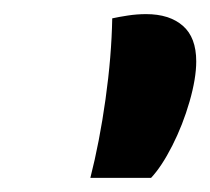

<svg xmlns="http://www.w3.org/2000/svg" viewBox="-20 -735 298 272"><path d="M108 -483Q121 -534 129.5 -594.5Q138 -655 139 -709Q148 -711 161 -713Q174 -715 187 -715Q220 -715 239 -698.5Q258 -682 258 -648Q258 -624 248.5 -591Q239 -558 224 -528.5Q209 -499 194 -483Z"/></svg>

Font: Sansita Swashed Medium
Style: Regular
Weight: 500
Designer: Pablo Cosgaya
Foundry: Omnibus-Type
Version: Version 1.003; ttfautohint (v1.8.3)